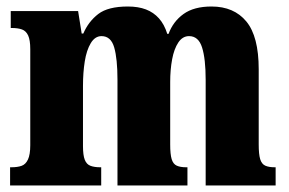

<svg xmlns="http://www.w3.org/2000/svg" viewBox="-20 -570 887 590"><path d="M11 0V-56H15Q34 -56 46.5 -60.5Q59 -65 66 -80Q73 -95 73 -124V-419Q73 -447 66.5 -461Q60 -475 47.5 -479.5Q35 -484 16 -484H13V-536H220L231 -467H236Q252 -504 282 -527Q312 -550 373 -550Q405 -550 428.5 -541Q452 -532 468.5 -513.5Q485 -495 494 -466H498Q512 -504 544 -527Q576 -550 630 -550Q699 -550 737 -504Q775 -458 775 -357V-126Q775 -96 779.5 -81Q784 -66 795 -61Q806 -56 824 -56H827V0H612V-325Q612 -389 601 -424Q590 -459 561 -459Q541 -459 528 -439.5Q515 -420 509 -388Q503 -356 503 -318V-126Q503 -96 507.5 -81Q512 -66 523 -61Q534 -56 552 -56H556V0H341V-325Q341 -389 331 -424Q321 -459 292 -459Q272 -459 259 -437.5Q246 -416 240.5 -381.5Q235 -347 235 -306V-121Q235 -93 240.5 -79Q246 -65 258 -60.5Q270 -56 288 -56H291V0Z"/></svg>

Font: Noto Serif Khmer ExtraCondensed Black
Style: Regular
Weight: 900
Width: 2
Designer: Danh Hong and the Monotype Design Team
Foundry: Monotype Imaging Inc.
Version: Version 2.004